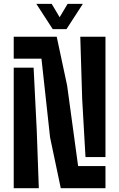

<svg xmlns="http://www.w3.org/2000/svg" viewBox="-20 -994 630 1014"><path d="M301 0 244.5 -268 199 -684H52.5V-800H279.5L334.5 -542.5L392.5 -117H537V0ZM431.5 -164.5 414 -472 404 -800H537V-164.5ZM52.5 0V-636.5H157.5L174 -306.5L185 0ZM258.5 -840 172 -973.5H253L295 -903L337 -973.5H417.5L331 -840Z"/></svg>

Font: Big Shoulders Stencil Text ExtraBold
Style: Regular
Weight: 800
Designer: Patric King
Foundry: XO Type Co
Version: Version 1.000